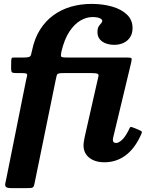

<svg xmlns="http://www.w3.org/2000/svg" viewBox="-20 -815 791 985"><path d="M13.5 96Q10.5 112 7.5 124.2Q4.5 136.5 10 143.2Q15.5 150 37 150H118.5Q134.5 150 142 148.8Q149.5 147.5 152.5 141.5Q155.5 135.5 158 122L266 -406Q269 -420 270.8 -427.2Q272.5 -434.5 278.8 -437.2Q285 -440 302 -440H451Q473.5 -440 480.2 -436.5Q487 -433 485.2 -424.2Q483.5 -415.5 479.5 -399.5L414.5 -112.5Q413 -104.5 410.8 -92Q408.5 -79.5 408.5 -70Q408.5 -29 438 -5.8Q467.5 17.5 515.5 17.5Q575 17.5 622 -16.2Q669 -50 700.5 -117.5Q708.5 -133 707.8 -138Q707 -143 690.5 -149.5L662 -161Q649 -166.5 646.2 -160.2Q643.5 -154 636.5 -140.5Q620.5 -110 604.2 -95.8Q588 -81.5 576 -81.5Q559 -81.5 559 -97Q559 -100 559.8 -104Q560.5 -108 561 -111L653.5 -496.5Q657.5 -513.5 653.5 -516.8Q649.5 -520 629 -520H323Q296.5 -520 293.8 -524.8Q291 -529.5 295 -550Q310 -613.5 336 -652.8Q362 -692 393 -709.8Q424 -727.5 454 -727.5Q478 -727.5 491.2 -721.8Q504.5 -716 504.5 -709Q504.5 -701 498.5 -695Q492.5 -689 486.2 -679.2Q480 -669.5 480 -650.5Q480 -628 492 -613.5Q504 -599 523.8 -592Q543.5 -585 566.5 -585Q591.5 -585 612.8 -594.5Q634 -604 647 -623.2Q660 -642.5 660 -671.5Q660 -712.5 631.5 -740Q603 -767.5 555.2 -781.2Q507.5 -795 449.5 -795Q394.5 -795 344.8 -780.8Q295 -766.5 254.2 -737Q213.5 -707.5 185.2 -662.5Q157 -617.5 144.5 -556.5Q141.5 -541.5 139 -533.5Q136.5 -525.5 129 -522.8Q121.5 -520 103 -520H64Q49.5 -520 43.8 -519.5Q38 -519 37.5 -502L37 -463Q37 -447.5 41.8 -443.8Q46.5 -440 65 -440H95Q112.5 -440 116.8 -436.2Q121 -432.5 118.8 -424.8Q116.5 -417 114 -405Z"/></svg>

Font: Besley
Style: Bold Italic
Weight: 700
Italic angle: -13°
Designer: Owen Earl
Foundry: indestructible type*
Version: Version 2.001